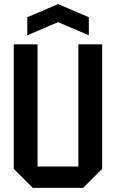

<svg xmlns="http://www.w3.org/2000/svg" viewBox="-20 -916 565 936"><path d="M47 -93V-700H163V-104H362V-700H478V-93L385 0H140ZM113 -744V-832L263 -896L413 -832V-744L263 -808Z"/></svg>

Font: Tektur SemiCondensed Medium
Style: Regular
Weight: 500
Width: 4
Designer: Adam Jagosz
Foundry: Adam Jagosz
Version: Version 1.005;gftools[0.9.30]